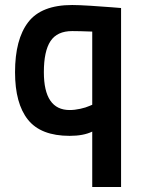

<svg xmlns="http://www.w3.org/2000/svg" viewBox="-20 -531 576 766"><path d="M258 11Q143 11 91.5 -53.5Q40 -118 40 -243Q40 -374 92.5 -442.5Q145 -511 268 -511Q293 -511 341.5 -508Q390 -505 426 -502L463 -499V215H348V-6Q313 11 258 11ZM268 -407Q208 -407 181.5 -367Q155 -327 155 -243Q155 -92 258 -92Q278 -92 300.5 -97Q323 -102 336 -108L348 -113V-405Q295 -407 268 -407Z"/></svg>

Font: TitilliumText22L Rg
Style: Bold
Weight: 700
Designer: Campivisivi
Foundry: Campivisivi
Version: 1.000